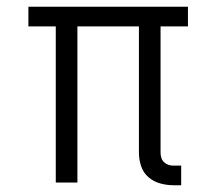

<svg xmlns="http://www.w3.org/2000/svg" viewBox="-20 -540 640 568"><path d="M516 8H493Q473 8 453.5 2.5Q434 -3 419 -16Q404 -29 397.5 -48.5Q391 -68 391 -88V-462H209V0H145V-462H64V-520H536V-462H455V-88Q455 -80 457.5 -72.5Q460 -65 465.5 -60Q471 -55 478 -52.5Q485 -50 493 -50H516Z"/></svg>

Font: Iosevka Light Extended
Style: Regular
Weight: 300
Width: 7
Monospace: yes
Designer: Belleve Invis
Foundry: Belleve Invis
Version: Version 32.5.0; ttfautohint (v1.8.4)